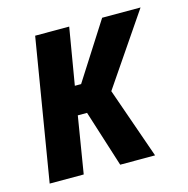

<svg xmlns="http://www.w3.org/2000/svg" viewBox="-83 -600 667 681"><g transform="rotate(-15 250.0 -260.0)"><path d="M277 0 211 -208H177L143 0H18L104 -520H229L194 -312H217L350 -520H491L314 -260L405 0Z"/></g></svg>

Font: Iosevka Extrabold
Style: Italic
Weight: 800
Italic angle: -9°
Monospace: yes
Designer: Belleve Invis
Foundry: Belleve Invis
Version: Version 32.5.0; ttfautohint (v1.8.4)